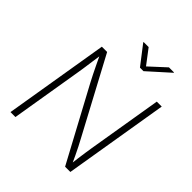

<svg xmlns="http://www.w3.org/2000/svg" viewBox="-251 -1102 1260 1260"><g transform="rotate(45 379.5 -471.5)"><path d="M56.6 0 177.2 -727.5H226.1L505.9 -204.1Q518.1 -182.1 531.2 -156Q544.4 -129.9 558.1 -101.3Q571.8 -72.8 585.4 -42L577.6 -41Q581.1 -71.3 585 -100.6Q588.9 -129.9 593 -157.7Q597.2 -185.5 601.1 -210L687 -727.5H732.9L612.3 0H563.5L291.5 -505.9Q278.3 -531.2 264.6 -558.1Q251 -585 236.3 -616Q221.7 -647 203.6 -684.6L212.4 -685.5Q207 -648.9 202.6 -616.9Q198.2 -585 194.3 -557.1Q190.4 -529.3 186.5 -506.3L102.5 0ZM396 -942.9 473.6 -840.8 584.5 -942.9H631.8L631.3 -939.5L483.9 -807.1H451.2L349.1 -939.5L349.6 -942.9Z"/></g></svg>

Font: Inter 16pt ExtraLight
Style: Italic
Weight: 250
Italic angle: -9.3988°
Version: Version 4.001;git-66647c0bb